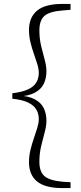

<svg xmlns="http://www.w3.org/2000/svg" viewBox="-20 -789 412 980"><path d="M43 -285V-313Q93 -319 122.5 -332.5Q152 -346 165 -367.5Q178 -389 178 -417Q178 -437 170.5 -461.5Q163 -486 153 -514Q143 -542 135.5 -573Q128 -604 128 -636Q128 -700 169 -734.5Q210 -769 299 -769H340V-739L304 -736Q233 -731 207 -708Q181 -685 181 -634Q181 -592 190 -554.5Q199 -517 208 -484.5Q217 -452 217 -425Q217 -390 203.5 -361.5Q190 -333 157 -315.5Q124 -298 67 -296V-302Q124 -300 157 -282.5Q190 -265 203.5 -236.5Q217 -208 217 -173Q217 -146 208 -113.5Q199 -81 190 -43Q181 -5 181 37Q181 87 207 110Q233 133 304 139L340 141V171H299Q210 171 169 137Q128 103 128 39Q128 7 135.5 -24Q143 -55 153 -83.5Q163 -112 170.5 -137Q178 -162 178 -181Q178 -209 165 -230.5Q152 -252 122.5 -266Q93 -280 43 -285Z"/></svg>

Font: Noto Serif KR ExtraLight ExtraLight
Style: Regular
Weight: 250
Version: Version 2.003-H1;hotconv 1.1.1;makeotfexe 2.6.0